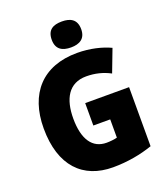

<svg xmlns="http://www.w3.org/2000/svg" viewBox="-167 -1051 1020 1176"><g transform="rotate(-20 343.0 -463.5)"><path d="M375 -937C317 -937 279 -916 279 -852C279 -790 318 -768 375 -768C430 -768 471 -790 471 -852C471 -916 431 -937 375 -937ZM339 -418V-272H449V-153C432 -148 401 -145 380 -145C288 -145 238 -218 238 -354C238 -480 285 -570 400 -570C458 -570 509 -557 556 -532L612 -679C557 -705 481 -724 397 -724C171 -724 47 -585 47 -359C47 -114 171 10 366 10C461 10 551 -7 625 -33V-418Z"/></g></svg>

Font: Noto Sans Devanagari UI SemiCondensed Black
Style: Regular
Weight: 900
Width: 4
Designer: Jelle Bosma - Monotype Design Team
Foundry: Monotype Imaging Inc.
Version: Version 2.004